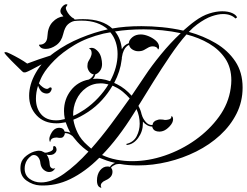

<svg xmlns="http://www.w3.org/2000/svg" viewBox="-32 -725 1161 903"><path d="M-4 -480Q0 -480 18.5 -471Q37 -462 59 -449.5Q81 -437 96 -426Q119 -435 149.5 -445.5Q180 -456 206 -464Q232 -472 241 -473Q246 -474 250 -472Q254 -470 253 -468Q252 -467 234 -458Q216 -449 194 -438Q172 -427 159 -420Q137 -408 116.5 -397.5Q96 -387 89 -385Q83 -384 78 -385Q74 -387 62.5 -399Q51 -411 37 -424Q31 -430 19 -442Q7 -454 -2.5 -465Q-12 -476 -12 -477Q-10 -480 -4 -480ZM443 158Q440 158 433 153Q424 144 424 124Q424 96 438 77Q453 58 473 58Q482 58 485 60Q492 48 509 41Q490 37 471 30.5Q452 24 435 17Q369 83 299 117Q229 151 155 147Q122 145 93 124.5Q64 104 64 66Q64 61 64.5 56Q65 51 66 46Q71 23 94 6Q117 -11 140 -15Q144 -16 147 -16Q150 -16 153 -16Q159 -16 162 -15Q168 -13 171 -11Q173 -10 175 -9Q177 -8 179 -7Q189 -6 204.5 -12.5Q220 -19 218 -29V-32Q218 -38 223 -38Q228 -38 231 -32.5Q234 -27 234 -20Q234 -16 231 -10.5Q228 -5 220 0Q213 4 202 4Q195 4 187 2Q193 9 197 21Q201 33 202 50Q202 57 207 62.5Q212 68 219 68Q224 68 228 65Q219 84 199 84Q186 84 173.5 73.5Q161 63 158 43Q157 27 148.5 15.5Q140 4 127 4Q122 4 116 7L115 8Q92 24 86 50Q85 54 84.5 59Q84 64 84 68Q84 99 107 116Q130 133 161 133Q211 133 268.5 92.5Q326 52 384 -12Q371 -21 358 -32Q343 -45 331 -58.5Q319 -72 309 -85Q299 -93 290.5 -96Q282 -99 273 -99Q273 -94 270 -88Q265 -78 256.5 -77Q248 -76 243 -77Q240 -78 237 -78Q234 -78 231 -78Q221 -78 213.5 -73.5Q206 -69 204 -57Q200 -61 200 -70Q200 -81 206.5 -93.5Q213 -106 217 -110Q224 -118 231.5 -121Q239 -124 246 -124Q267 -124 272 -106Q286 -106 299 -101Q292 -113 286.5 -125.5Q281 -138 277 -150Q266 -148 255.5 -146.5Q245 -145 234 -145Q175 -145 140 -182.5Q105 -220 105 -275Q105 -300 112.5 -327Q120 -354 136 -382Q167 -437 223.5 -478Q280 -519 347 -546.5Q414 -574 475 -587Q454 -606 423 -617Q392 -628 350 -628Q342 -628 333.5 -627.5Q325 -627 317 -626Q302 -623 287.5 -610.5Q273 -598 265 -564Q257 -530 232.5 -512.5Q208 -495 183 -495Q166 -495 158 -503Q150 -511 152 -515Q168 -514 179 -523.5Q190 -533 191 -555Q193 -598 215.5 -621.5Q238 -645 266 -648Q259 -656 254 -663Q252 -669 252 -672Q252 -683 260.5 -693Q269 -703 278 -705H280Q285 -705 285 -702Q285 -701 280 -694Q275 -689 280.5 -676.5Q286 -664 296 -653Q306 -642 314 -639Q319 -635 318 -634L319 -633Q330 -634 339.5 -634.5Q349 -635 358 -635Q405 -635 439.5 -623.5Q474 -612 496 -591Q557 -602 633 -602Q681 -602 731 -597Q781 -592 830 -581Q844 -593 857.5 -604.5Q871 -616 885 -626Q919 -651 952 -661.5Q985 -672 1013 -672Q1041 -672 1060 -663.5Q1079 -655 1083 -643L1075 -638Q1067 -647 1052 -653Q1037 -659 1017 -659Q994 -659 963.5 -648.5Q933 -638 895 -610Q877 -597 856 -575Q925 -556 982.5 -522Q1040 -488 1074.5 -436.5Q1109 -385 1109 -313Q1109 -247 1080.5 -190.5Q1052 -134 1003 -89Q954 -44 891 -12.5Q828 19 757.5 36Q687 53 617 53Q595 53 574 51.5Q553 50 532 46Q528 46 523 46.5Q518 47 513 48Q506 51 499.5 55Q493 59 490 64Q497 71 497 83Q497 96 489 106Q482 114 474.5 118Q467 122 461 125Q455 127 448.5 133.5Q442 140 442 148Q442 152 445 157Q444 157 444 157.5Q444 158 443 158ZM587 -275 651 -370Q680 -414 724 -468Q768 -522 818 -569Q776 -578 731.5 -582.5Q687 -587 644 -587Q607 -587 573 -584.5Q539 -582 509 -577Q523 -560 531 -538.5Q539 -517 541 -494L542 -495Q552 -514 574 -522V-523Q575 -537 590.5 -550Q606 -563 630 -563Q646 -563 665 -555.5Q684 -548 699 -535.5Q714 -523 716 -508V-504Q716 -498 714.5 -495.5Q713 -493 711 -492Q709 -500 702 -503.5Q695 -507 687 -507Q674 -507 663 -500Q656 -496 645.5 -490Q635 -484 618 -484Q604 -484 591 -492Q578 -500 575 -514Q559 -507 550 -487Q544 -474 542 -459Q541 -457 541 -454Q541 -451 541 -449L540 -443Q534 -390 505 -335L518 -329Q538 -319 555 -305.5Q572 -292 587 -275ZM232 -159Q251 -159 273 -165Q271 -175 270 -184.5Q269 -194 269 -203Q269 -258 301 -299.5Q333 -341 386 -351Q396 -356 401.5 -363Q407 -370 409 -375Q396 -377 387.5 -389Q379 -401 379 -414Q379 -428 384 -437Q389 -446 393 -453Q395 -458 397 -463.5Q399 -469 399 -475Q399 -482 396.5 -488Q394 -494 386 -496Q391 -500 398 -500Q409 -500 417.5 -493.5Q426 -487 430 -482Q440 -470 444 -453.5Q448 -437 448 -424Q448 -405 438.5 -392Q429 -379 417 -376Q415 -370 412.5 -364.5Q410 -359 405 -354Q424 -356 444 -353.5Q464 -351 486 -343Q521 -408 521 -471Q521 -500 512.5 -526.5Q504 -553 487 -573L455 -567Q376 -548 318.5 -513.5Q261 -479 224 -441.5Q187 -404 170 -374Q164 -364 159.5 -353.5Q155 -343 151 -333Q156 -325 168 -316Q180 -307 189 -307Q194 -307 197 -310Q201 -314 205 -314Q211 -314 211 -308Q211 -301 205 -293Q199 -285 187 -285Q179 -285 171 -289Q162 -293 155.5 -304Q149 -315 147 -322Q137 -291 137 -261Q137 -216 161.5 -187.5Q186 -159 232 -159ZM589 33Q666 33 743.5 6.5Q821 -20 887 -67Q953 -114 998 -176Q1043 -238 1053 -310Q1056 -330 1056 -347Q1056 -407 1027.5 -449.5Q999 -492 951.5 -520Q904 -548 845 -563Q808 -521 768 -462Q728 -403 689.5 -341Q651 -279 619 -227Q630 -207 634 -187Q635 -186 635 -185Q639 -169 652.5 -152.5Q666 -136 685 -137Q688 -156 709 -161Q714 -163 718 -163Q722 -163 726 -163Q731 -163 734.5 -162.5Q738 -162 742 -161Q751 -160 763 -163.5Q775 -167 774 -179Q776 -179 779 -176Q782 -173 782 -164Q782 -148 766 -131Q750 -114 735 -109Q726 -106 718 -106Q693 -106 686 -123Q684 -127 684 -130Q673 -129 660.5 -136Q648 -143 640 -153V-144Q640 -107 618 -76.5Q596 -46 564 -43L562 -48Q596 -56 610.5 -84Q625 -112 625 -143Q625 -179 610 -212L595 -188Q560 -132 523 -83.5Q486 -35 448 4Q480 19 516 26Q552 33 589 33ZM312 -180Q325 -185 338.5 -193Q352 -201 366 -210Q401 -234 429.5 -264.5Q458 -295 478 -328Q469 -330 460 -331.5Q451 -333 442 -333Q403 -333 373 -311.5Q343 -290 327 -255.5Q311 -221 312 -180ZM397 -26Q444 -79 489.5 -140Q535 -201 578 -262Q563 -279 545.5 -293.5Q528 -308 508 -317Q505 -319 502.5 -320Q500 -321 497 -322Q477 -287 448 -255Q419 -223 383 -199Q345 -174 313 -162Q318 -131 333.5 -99.5Q349 -68 380 -41Q384 -37 388.5 -33.5Q393 -30 397 -26Z"/></svg>

Font: Fleur De Leah
Style: Regular
Weight: 400
Designer: Robert E. Leuschke
Foundry: Robert E. Leuschke
Version: Version 1.010; ttfautohint (v1.8.3)